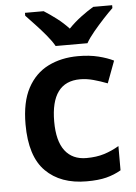

<svg xmlns="http://www.w3.org/2000/svg" viewBox="-55 -808 610 860"><g transform="rotate(-5 250.5 -378.0)"><path d="M300 10Q183 10 116 -57Q49 -124 49 -268Q49 -368 82.5 -430.5Q116 -493 175 -522.5Q234 -552 310 -552Q361 -552 401 -542Q441 -532 469 -518L432 -419Q401 -431 370 -439.5Q339 -448 310 -448Q178 -448 178 -269Q178 -182 211.5 -138Q245 -94 308 -94Q353 -94 388 -105Q423 -116 455 -135V-26Q424 -8 388.5 1Q353 10 300 10ZM214 -606Q201 -629 178.5 -656Q156 -683 132 -708.5Q108 -734 90 -753V-766H174Q201 -749 230 -727Q259 -705 284 -678Q310 -705 340 -727.5Q370 -750 397 -766H482V-753Q463 -735 439 -709Q415 -683 392.5 -656Q370 -629 357 -606Z"/></g></svg>

Font: Noto Sans Tamil SemiBold
Style: Regular
Weight: 600
Designer: Jelle Bosma - Monotype Design Team
Foundry: Monotype Imaging Inc.
Version: Version 2.004; ttfautohint (v1.8.4.7-5d5b)